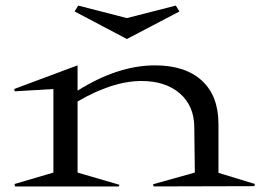

<svg xmlns="http://www.w3.org/2000/svg" viewBox="-20 -670 942 690"><path d="M33.2 -341.8 30.8 -350.1 258.8 -435.1V-344.2Q403.8 -435.1 537.1 -435.1Q645.5 -435.1 705.3 -380.4Q765.1 -325.7 765.1 -224.1V-48.8L896 -8.8L894 -1L532.2 0L529.8 -7.8L680.2 -49.8L678.2 -212.9Q677.7 -290 626 -334.5Q574.2 -378.9 488.8 -378.9Q384.3 -378.9 258.8 -305.2V-49.8L409.2 -5.9L407.2 0H34.2L32.2 -8.8L171.9 -49.8V-350.1ZM248 -628.9 261.2 -649.9 436 -605 611.8 -649.9 625 -628.9 436 -529.8Z"/></svg>

Font: Halibut Exp
Style: Regular
Weight: 400
Width: 7
Designer: Matteo Maggi
Foundry: Collletttivo
Version: Version 3.080 | FøM Fix